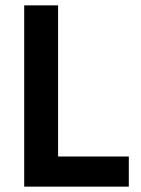

<svg xmlns="http://www.w3.org/2000/svg" viewBox="-20 -694 524 714"><path d="M459 0H70V-674H196V-112H459Z"/></svg>

Font: Hind Guntur SemiBold
Style: Regular
Weight: 600
Designer: Manushi Parikh, Hitesh Malaviya
Foundry: Indian Type Foundry
Version: Version 1.000;PS 1.0;hotconv 1.0.86;makeotf.lib2.5.63406; tt